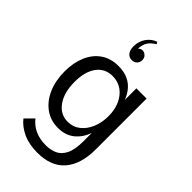

<svg xmlns="http://www.w3.org/2000/svg" viewBox="-301 -887 1196 1196"><g transform="rotate(45 297.5 -288.5)"><path d="M288 220Q214 220 160.5 195Q107 170 76 130L129 77Q156 112 197 131Q238 150 293 150Q333 150 366.5 135.5Q400 121 420.5 81Q441 41 441 -36V-500H531V-52Q531 78 470 149Q409 220 288 220ZM270 20Q203 20 153.5 -16.5Q104 -53 77 -116Q50 -179 50 -259Q50 -335 75 -394Q100 -453 148 -486.5Q196 -520 265 -520Q363 -520 413.5 -450Q464 -380 464 -253Q464 -171 442 -109.5Q420 -48 377 -14Q334 20 270 20ZM285 -50Q332 -50 367 -77.5Q402 -105 421.5 -151.5Q441 -198 441 -255Q441 -312 421 -356Q401 -400 365.5 -425Q330 -450 283 -450Q216 -450 178 -398.5Q140 -347 140 -257Q140 -163 180 -106.5Q220 -50 285 -50ZM336 -784Q303 -763 289 -741Q275 -719 273 -682Q278 -687 285 -691Q292 -695 301 -695Q316 -695 329.5 -683Q343 -671 343 -651Q343 -630 330 -617Q317 -604 296 -604Q271 -604 257 -622.5Q243 -641 243 -673Q243 -717 267 -751Q291 -785 328 -797Z"/></g></svg>

Font: Moderustic
Style: Regular
Weight: 400
Designer: Tural Alisoy
Foundry: TAFT Foundry
Version: Version 2.120